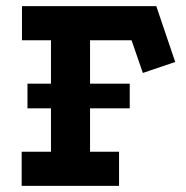

<svg xmlns="http://www.w3.org/2000/svg" viewBox="-20 -609 609 629"><path d="M52 -589H492L554 -406L448 -370L411 -477H275V-112H370V0H51V-112H147V-477H52ZM70 -335H405V-254H70Z"/></svg>

Font: Podkova ExtraBold
Style: Regular
Weight: 800
Designer: Ilya Yudin
Foundry: Cyreal (www.cyreal.org)
Version: Version 2.103